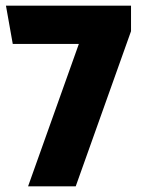

<svg xmlns="http://www.w3.org/2000/svg" viewBox="-20 -657 509 677"><path d="M442 -547 247 0H79L258 -502H25L1 -637H442Z"/></svg>

Font: Amaranth
Style: Bold
Weight: 700
Designer: Gesine Todt
Foundry: Gesine Todt
Version: Version 1.001